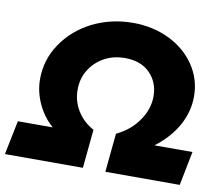

<svg xmlns="http://www.w3.org/2000/svg" viewBox="-127 -805 1048 900"><g transform="rotate(10 397.0 -355.0)"><path d="M610 -672C558 -697 500 -710 437 -710C367 -710 303 -695 244 -666C185 -636 138 -595 104 -544C69 -493 52 -436 52 -375C52 -335 61 -296 78 -259C95 -222 119 -189 150 -162H-16L-49 0H322L340 -184C307 -202 281 -226 262 -257C243 -288 234 -321 234 -356C234 -391 242 -422 259 -450C276 -478 299 -500 329 -517C358 -533 391 -541 428 -541C477 -541 517 -527 546 -498C575 -469 590 -432 590 -387C590 -346 577 -308 552 -272C527 -235 492 -206 447 -184L429 0H783L815 -162H634C679 -196 715 -235 740 -280C765 -325 777 -371 777 -420C777 -474 762 -523 732 -568C702 -612 661 -647 610 -672Z"/></g></svg>

Font: Argentum Sans ExtraBold
Style: Italic
Weight: 800
Italic angle: -11.3°
Designer: Julieta Ulanovsky
Foundry: Julieta Ulanovsky
Version: Version 5.001;February 15, 2019;FontCreator 11.5.0.2425 64-b